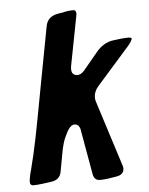

<svg xmlns="http://www.w3.org/2000/svg" viewBox="-52 -759 616 795"><g transform="rotate(-5 256.5 -361.0)"><path d="M55 -8C75 -8 109 -13 129 -16C154 -19 168 -32 172 -55L189 -147C192 -158 196 -180 207 -201C214 -216 227 -244 246 -244C255 -244 262 -240 265 -233C267 -230 268 -228 269 -225L303 -33C306 -15 316 -6 331 -6C354 -6 376 -10 399 -14C421 -17 432 -28 432 -45C432 -50 431 -55 429 -60L343 -330C341 -336 340 -342 340 -347C340 -364 346 -379 358 -393L494 -547C498 -552 503 -557 507 -564C511 -570 513 -575 513 -579C512 -580 511 -581 511 -581C507 -582 503 -583 500 -583C489 -583 479 -582 468 -581L436 -577C409 -574 383 -557 366 -536L311 -470C303 -459 291 -447 276 -447C257 -447 252 -461 252 -473C252 -480 253 -483 254 -490L293 -692C294 -694 294 -697 294 -701C294 -711 290 -716 282 -716C268 -716 251 -714 238 -710L230 -709C227 -709 223 -708 219 -707C192 -703 172 -688 167 -660C142 -531 119 -403 94 -272C85 -225 76 -178 65 -131L59 -107C56 -96 54 -85 51 -74C44 -51 41 -31 41 -23C41 -13 46 -8 55 -8Z"/></g></svg>

Font: Bangerz
Style: Regular
Weight: 400
Designer: vernon adams
Foundry: Vernon Adams
Version: Version 2.10;December 28, 2023;FontCreator 13.0.0.2683 64-bi